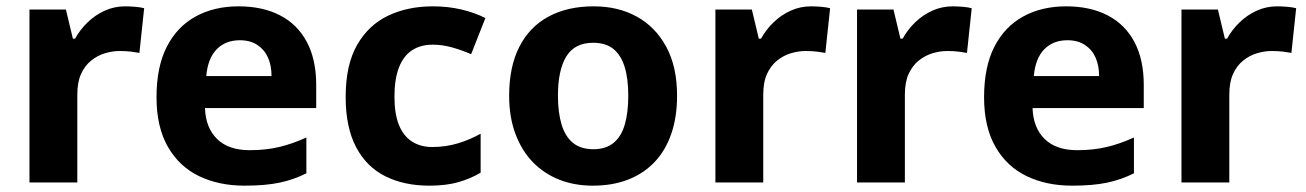

<svg xmlns="http://www.w3.org/2000/svg" viewBox="-20 -576 4123 606"><path d="M375 -556Q390 -556 407.5 -554.5Q425 -553 435 -550L420 -409Q409 -411 394 -413Q379 -415 358 -415Q335 -415 311.5 -408Q288 -401 268 -385Q248 -369 236 -343Q224 -317 224 -277V0H73V-546H188L210 -454H217Q233 -483 257 -506Q281 -529 311 -542.5Q341 -556 375 -556Z M733 -556Q809 -556 864 -527.5Q919 -499 948.5 -443.5Q978 -388 978 -308V-235H627Q629 -173 665 -137.5Q701 -102 768 -102Q819 -102 861 -112Q903 -122 947 -142V-29Q907 -9 862.5 0.5Q818 10 752 10Q671 10 608.5 -20Q546 -50 510 -112.5Q474 -175 474 -269Q474 -365 506.5 -428.5Q539 -492 597.5 -524Q656 -556 733 -556ZM737 -449Q692 -449 664 -420.5Q636 -392 631 -336H837Q837 -369 826 -394Q815 -419 792.5 -434Q770 -449 737 -449Z M1335 10Q1256 10 1196.5 -19.5Q1137 -49 1104 -111.5Q1071 -174 1071 -270Q1071 -371 1107 -434Q1143 -497 1205 -526.5Q1267 -556 1346 -556Q1394 -556 1436.5 -546Q1479 -536 1512 -519L1467 -405Q1437 -418 1406.5 -426.5Q1376 -435 1346 -435Q1307 -435 1280 -417Q1253 -399 1239 -362.5Q1225 -326 1225 -271Q1225 -217 1239 -182Q1253 -147 1280 -129.5Q1307 -112 1344 -112Q1387 -112 1425 -123.5Q1463 -135 1497 -154V-31Q1465 -12 1426.5 -1Q1388 10 1335 10Z M2117 -274Q2117 -206 2098.5 -153Q2080 -100 2045.5 -64Q2011 -28 1962 -9Q1913 10 1851 10Q1793 10 1745 -9Q1697 -28 1662 -64Q1627 -100 1607 -153Q1587 -206 1587 -274Q1587 -365 1619 -428Q1651 -491 1711 -523.5Q1771 -556 1854 -556Q1931 -556 1990 -523.5Q2049 -491 2083 -428Q2117 -365 2117 -274ZM1741 -274Q1741 -221 1752.5 -183Q1764 -145 1788.5 -125Q1813 -105 1853 -105Q1892 -105 1916.5 -125Q1941 -145 1952 -183Q1963 -221 1963 -274Q1963 -328 1951.5 -365Q1940 -402 1916 -421.5Q1892 -441 1852 -441Q1794 -441 1767.5 -398Q1741 -355 1741 -274Z M2540 -556Q2555 -556 2572.5 -554.5Q2590 -553 2600 -550L2585 -409Q2574 -411 2559 -413Q2544 -415 2523 -415Q2500 -415 2476.5 -408Q2453 -401 2433 -385Q2413 -369 2401 -343Q2389 -317 2389 -277V0H2238V-546H2353L2375 -454H2382Q2398 -483 2422 -506Q2446 -529 2476 -542.5Q2506 -556 2540 -556Z M2987 -556Q3002 -556 3019.5 -554.5Q3037 -553 3047 -550L3032 -409Q3021 -411 3006 -413Q2991 -415 2970 -415Q2947 -415 2923.5 -408Q2900 -401 2880 -385Q2860 -369 2848 -343Q2836 -317 2836 -277V0H2685V-546H2800L2822 -454H2829Q2845 -483 2869 -506Q2893 -529 2923 -542.5Q2953 -556 2987 -556Z M3345 -556Q3421 -556 3476 -527.5Q3531 -499 3560.5 -443.5Q3590 -388 3590 -308V-235H3239Q3241 -173 3277 -137.5Q3313 -102 3380 -102Q3431 -102 3473 -112Q3515 -122 3559 -142V-29Q3519 -9 3474.5 0.5Q3430 10 3364 10Q3283 10 3220.5 -20Q3158 -50 3122 -112.5Q3086 -175 3086 -269Q3086 -365 3118.5 -428.5Q3151 -492 3209.5 -524Q3268 -556 3345 -556ZM3349 -449Q3304 -449 3276 -420.5Q3248 -392 3243 -336H3449Q3449 -369 3438 -394Q3427 -419 3404.5 -434Q3382 -449 3349 -449Z M4011 -556Q4026 -556 4043.5 -554.5Q4061 -553 4071 -550L4056 -409Q4045 -411 4030 -413Q4015 -415 3994 -415Q3971 -415 3947.5 -408Q3924 -401 3904 -385Q3884 -369 3872 -343Q3860 -317 3860 -277V0H3709V-546H3824L3846 -454H3853Q3869 -483 3893 -506Q3917 -529 3947 -542.5Q3977 -556 4011 -556Z"/></svg>

Font: Noto Sans Lao
Style: Bold
Weight: 700
Designer: Monotype Design Team
Foundry: Monotype Imaging Inc.
Version: Version 2.003